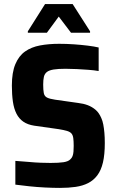

<svg xmlns="http://www.w3.org/2000/svg" viewBox="-20 -910 571 938"><path d="M273 8Q239 8 199.5 6Q160 4 122.5 0Q85 -4 55 -8V-124Q88 -122 119.5 -119Q151 -116 179 -115Q207 -114 227 -114Q267 -114 290 -117.5Q313 -121 323 -131Q331 -138 334.5 -147.5Q338 -157 339 -169.5Q340 -182 340 -197Q340 -220 338 -235Q336 -250 329 -258Q322 -266 307 -270.5Q292 -275 267 -279L147 -296Q115 -301 94 -315.5Q73 -330 60.5 -354.5Q48 -379 43 -413.5Q38 -448 38 -492Q38 -556 55 -596.5Q72 -637 102.5 -658.5Q133 -680 175.5 -688Q218 -696 269 -696Q305 -696 341 -693.5Q377 -691 409 -687Q441 -683 462 -678V-563Q439 -567 411.5 -569Q384 -571 355.5 -572.5Q327 -574 300 -574Q264 -574 242.5 -570.5Q221 -567 210 -559Q198 -550 194.5 -535Q191 -520 191 -497Q191 -470 194 -455Q197 -440 209.5 -433.5Q222 -427 249 -423L362 -407Q388 -404 409 -396Q430 -388 447 -373.5Q464 -359 475 -333Q481 -320 484.5 -302Q488 -284 490 -261.5Q492 -239 492 -211Q492 -155 483 -116.5Q474 -78 455.5 -53.5Q437 -29 410.5 -15.5Q384 -2 349.5 3Q315 8 273 8ZM116 -750V-757L200 -890H335L420 -757V-750H327L267 -829L209 -750Z"/></svg>

Font: Saira SemiCondensed
Style: Bold
Weight: 700
Width: 4
Designer: Hector Gatti with collaboration of the Omnibus-Type team
Foundry: Omnibus-Type
Version: Version 1.101